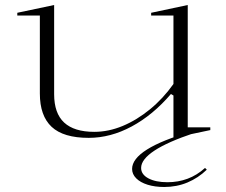

<svg xmlns="http://www.w3.org/2000/svg" viewBox="-20 -535 900 766"><path d="M334 15Q233 15 186 -29Q139 -73 139 -162V-473H49V-484L196 -515V-159Q196 -83 236 -46Q276 -9 356 -9Q413 -9 469.5 -32.5Q526 -56 578.5 -99Q631 -142 672 -200V-473H583V-484L729 -515V-27H819V-16L672 15V-154L662 -160Q590 -76 505.5 -30.5Q421 15 334 15ZM754 -4Q649 31 596 66Q543 101 543 135Q543 161 572 176.5Q601 192 648 192Q691 192 728.5 178Q766 164 798 135L805 142Q771 175 728 193Q685 211 635 211Q598 211 569 202Q540 193 523.5 176.5Q507 160 507 139Q507 99 566.5 61.5Q626 24 744 -10Z"/></svg>

Font: Kalnia SemiExpanded ExtraLight
Style: Regular
Weight: 250
Width: 6
Designer: Frida Medrano
Foundry: Frida Medrano
Version: Version 1.105